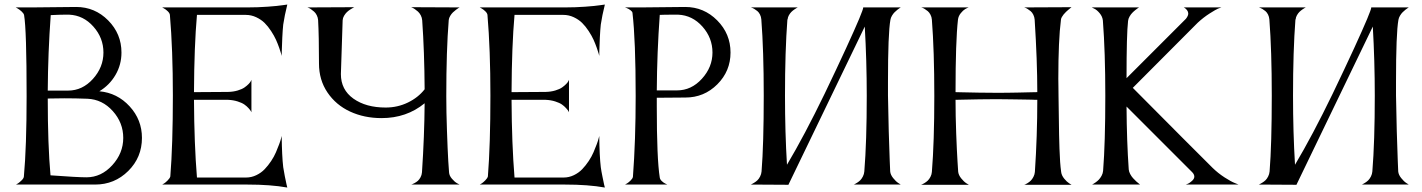

<svg xmlns="http://www.w3.org/2000/svg" viewBox="-20 -820 6311 852"><path d="M86.9 -752.9Q85.4 -760.3 76.2 -768.8Q66.9 -777.3 58.6 -782.2L49.8 -787.1H123L317.9 -789.1Q400.9 -789.1 460 -729.5Q519 -669.9 519 -586.9Q519 -532.7 492.4 -487.3Q465.8 -441.9 420.9 -415Q500.5 -407.7 555.2 -348.1Q609.9 -288.6 609.9 -208Q609.9 -121.6 549.1 -61.3Q488.3 -1 401.9 -1H50.8Q54.7 -2.9 60.1 -6.3Q65.4 -9.8 75.2 -19Q85 -28.3 85.9 -36.1Q98.1 -168.9 98.1 -393.1Q98.1 -688 86.9 -752.9ZM526.9 -208Q526.9 -275.4 480.5 -327.1Q434.1 -378.9 368.2 -381.8Q314.5 -383.8 267.1 -383.8Q253.9 -383.8 228.5 -383.3Q203.1 -382.8 191.9 -382.8Q191.9 -177.7 204.1 -42Q323.7 -33.2 363.8 -33.2Q429.2 -33.2 478 -86.7Q526.9 -140.1 526.9 -208ZM287.1 -754.9H266.1Q245.1 -754.9 205.1 -752.9Q192.9 -584 191.9 -418H282.2Q345.7 -418 392.3 -469.7Q439 -521.5 439 -586.9Q439 -651.9 394.5 -701.9Q350.1 -752 287.1 -754.9Z M735.8 -37.1Q747.1 -177.7 747.1 -396Q747.1 -599.6 733.9 -753.9Q732.9 -761.7 724.4 -770Q715.8 -778.3 707.5 -782.7L699.7 -787.1H1078.1Q1124 -787.1 1168.2 -790.3Q1212.4 -793.5 1233.9 -796.9L1254.9 -799.8Q1242.7 -751 1236.8 -710.9Q1234.4 -688.5 1232.7 -653.6Q1231 -618.7 1230.5 -595.2L1230 -571.8Q1229 -575.7 1227.3 -582.3Q1225.6 -588.9 1219 -607.7Q1212.4 -626.5 1204.6 -643.8Q1196.8 -661.1 1183.1 -682.1Q1169.4 -703.1 1154.1 -718.3Q1138.7 -733.4 1116.7 -743.7Q1094.7 -753.9 1070.8 -753.9H854Q841.8 -616.2 840.8 -411.1L991.7 -412.1Q1015.6 -412.6 1034.9 -418.5Q1054.2 -424.3 1065.2 -432.1Q1076.2 -439.9 1083.5 -447.5Q1090.8 -455.1 1093.3 -460.4L1095.7 -465.8V-321.8Q1094.7 -323.7 1092.8 -327.4Q1090.8 -331.1 1082.8 -340.1Q1074.7 -349.1 1064.2 -356.4Q1053.7 -363.8 1034.4 -369.9Q1015.1 -376 992.7 -377H840.8Q841.8 -181.2 854 -32.2H1071.8Q1095.7 -32.2 1117.4 -42.7Q1139.2 -53.2 1154.5 -69.3Q1169.9 -85.4 1183.1 -105.2Q1196.3 -125 1204.6 -144.5Q1212.9 -164.1 1219 -180.4Q1225.1 -196.8 1227.5 -207L1230 -216.8Q1231 -127.9 1236.8 -78.1Q1239.3 -60.5 1243.9 -37.8Q1248.5 -15.1 1251.5 -1.5L1254.9 12.2Q1181.2 -1 1078.1 -1H699.7Q703.1 -2.9 708.7 -6.3Q714.4 -9.8 724.1 -19.5Q733.9 -29.3 735.8 -37.1Z M1804.2 -1Q1806.2 -1.5 1809.1 -2.4Q1812 -3.4 1820.1 -7.8Q1828.1 -12.2 1834.5 -17.8Q1840.8 -23.4 1846.2 -33.4Q1851.6 -43.5 1852.5 -55.2Q1863.3 -217.3 1864.3 -361.8Q1784.2 -295.9 1673.3 -295.9Q1596.2 -295.9 1533.4 -325Q1470.7 -354 1433.1 -409.7Q1395.5 -465.3 1395.5 -538.1V-540Q1395.5 -658.7 1391.6 -731Q1390.6 -742.7 1385.5 -752.7Q1380.4 -762.7 1373.5 -768.6Q1366.7 -774.4 1360.1 -779.1Q1353.5 -783.7 1349.1 -785.2L1344.2 -787.1L1552.2 -788.1Q1550.3 -787.1 1546.9 -785.4Q1543.5 -783.7 1534.7 -778.1Q1525.9 -772.5 1519.3 -766.1Q1512.7 -759.8 1506.8 -750Q1501 -740.2 1500.5 -730L1492.7 -491.2Q1492.7 -421.9 1548.3 -382.3Q1604 -342.8 1691.4 -342.8Q1744.1 -342.8 1790 -365Q1835.9 -387.2 1864.3 -423.8Q1863.3 -591.3 1853.5 -730Q1852.5 -741.7 1847.2 -752Q1841.8 -762.2 1834.7 -768.6Q1827.6 -774.9 1820.8 -779.5Q1814 -784.2 1809.1 -786.1L1804.2 -788.1L2019.5 -787.1Q2017.6 -786.1 2014.6 -784.4Q2011.7 -782.7 2003.9 -776.9Q1996.1 -771 1989.7 -764.9Q1983.4 -758.8 1977.8 -749.5Q1972.2 -740.2 1971.2 -731V-730Q1960.4 -597.7 1960.4 -393.1Q1960.4 -324.2 1963.4 -239.7Q1966.3 -155.3 1969.2 -105.5L1972.7 -55.2Q1973.6 -40.5 1985.4 -26.9Q1997.1 -13.2 2008.3 -6.8L2019.5 -1Z M2145 -37.1Q2156.2 -177.7 2156.2 -396Q2156.2 -599.6 2143.1 -753.9Q2142.1 -761.7 2133.5 -770Q2125 -778.3 2116.7 -782.7L2108.9 -787.1H2487.3Q2533.2 -787.1 2577.4 -790.3Q2621.6 -793.5 2643.1 -796.9L2664.1 -799.8Q2651.9 -751 2646 -710.9Q2643.6 -688.5 2641.8 -653.6Q2640.1 -618.7 2639.6 -595.2L2639.2 -571.8Q2638.2 -575.7 2636.5 -582.3Q2634.8 -588.9 2628.2 -607.7Q2621.6 -626.5 2613.8 -643.8Q2606 -661.1 2592.3 -682.1Q2578.6 -703.1 2563.2 -718.3Q2547.9 -733.4 2525.9 -743.7Q2503.9 -753.9 2480 -753.9H2263.2Q2251 -616.2 2250 -411.1L2400.9 -412.1Q2424.8 -412.6 2444.1 -418.5Q2463.4 -424.3 2474.4 -432.1Q2485.4 -439.9 2492.7 -447.5Q2500 -455.1 2502.4 -460.4L2504.9 -465.8V-321.8Q2503.9 -323.7 2502 -327.4Q2500 -331.1 2491.9 -340.1Q2483.9 -349.1 2473.4 -356.4Q2462.9 -363.8 2443.6 -369.9Q2424.3 -376 2401.9 -377H2250Q2251 -181.2 2263.2 -32.2H2481Q2504.9 -32.2 2526.6 -42.7Q2548.3 -53.2 2563.7 -69.3Q2579.1 -85.4 2592.3 -105.2Q2605.5 -125 2613.8 -144.5Q2622.1 -164.1 2628.2 -180.4Q2634.3 -196.8 2636.7 -207L2639.2 -216.8Q2640.1 -127.9 2646 -78.1Q2648.4 -60.5 2653.1 -37.8Q2657.7 -15.1 2660.6 -1.5L2664.1 12.2Q2590.3 -1 2487.3 -1H2108.9Q2112.3 -2.9 2117.9 -6.3Q2123.5 -9.8 2133.3 -19.5Q2143.1 -29.3 2145 -37.1Z M3021.5 -387.2 2894.5 -386.2V-346.2Q2894.5 -115.2 2907.7 -32.2Q2908.7 -23.9 2917 -16.1Q2925.3 -8.3 2933.1 -4.9L2941.4 -1H2753.4Q2756.8 -2.9 2762.5 -6.1Q2768.1 -9.3 2777.6 -18.3Q2787.1 -27.3 2788.6 -35.2Q2800.8 -196.8 2800.8 -394Q2800.8 -640.6 2786.6 -763.2Q2785.6 -769 2777.3 -775.1Q2769 -781.2 2761.2 -784.2L2753.4 -787.1H2826.7L3020.5 -789.1Q3103.5 -789.1 3162.6 -729.5Q3221.7 -669.9 3221.7 -586.9Q3221.7 -504.4 3163.1 -445.8Q3104.5 -387.2 3021.5 -387.2ZM2989.7 -754.9H2966.8Q2926.8 -754.9 2907.7 -753.9Q2895.5 -585 2894.5 -418.9H2984.4Q3047.9 -418.9 3094.7 -470.5Q3141.6 -522 3141.6 -586.9Q3141.6 -651.9 3097.2 -701.9Q3052.7 -752 2989.7 -754.9Z M3359.4 -59.1Q3369.1 -179.2 3369.1 -396Q3369.1 -595.2 3358.4 -733.9Q3357.4 -745.6 3352.5 -755.4Q3347.7 -765.1 3340.8 -770.8Q3334 -776.4 3327.4 -780.3Q3320.8 -784.2 3316.4 -785.6L3312 -787.1H3520Q3518.1 -786.1 3515.4 -784.7Q3512.7 -783.2 3505.1 -778.1Q3497.6 -772.9 3491.7 -767.1Q3485.8 -761.2 3480.7 -752.2Q3475.6 -743.2 3475.1 -733.9H3474.1Q3463.4 -593.3 3463.4 -396Q3463.4 -232.9 3472.2 -88.9Q3549.8 -219.2 3639.2 -403.8Q3693.4 -516.6 3733.9 -604.7Q3774.4 -692.9 3792.5 -736.3Q3810.5 -779.8 3810.5 -786.1L3810.1 -787.1H3977.1Q3975.6 -786.1 3972.7 -784.4Q3969.7 -782.7 3962.6 -777.1Q3955.6 -771.5 3949.7 -765.6Q3943.8 -759.8 3938.2 -750.5Q3932.6 -741.2 3931.2 -731.9Q3920.4 -672.9 3920.4 -457V-396Q3921.4 -322.3 3923.8 -238Q3926.3 -153.8 3928.2 -106.4L3930.2 -59.1Q3931.6 -44.4 3943.4 -29.8Q3955.1 -15.1 3966.3 -7.8L3977.1 -1H3768.1Q3770 -1.5 3772.9 -2.9Q3775.9 -4.4 3783.7 -9.3Q3791.5 -14.2 3797.6 -20.3Q3803.7 -26.4 3809.1 -36.9Q3814.5 -47.4 3815.4 -59.1Q3826.2 -191.4 3826.2 -396Q3826.2 -549.3 3817.4 -702.1L3479 -1V0L3311 -1Q3313 -1.5 3315.9 -2.9Q3318.8 -4.4 3326.9 -9.3Q3335 -14.2 3341.3 -20.3Q3347.7 -26.4 3353 -36.9Q3358.4 -47.4 3359.4 -59.1Z M4115.2 -57.1Q4126 -189.5 4126 -394Q4126 -594.2 4115.2 -732.9Q4114.3 -744.6 4109.1 -754.6Q4104 -764.6 4097.2 -770.3Q4090.3 -775.9 4083.7 -780Q4077.1 -784.2 4072.8 -785.6L4067.9 -787.1H4278.3Q4271.5 -784.7 4262.7 -779.5Q4253.9 -774.4 4243.4 -761.5Q4232.9 -748.5 4231 -732.9Q4220.2 -638.2 4220.2 -411.1Q4220.7 -411.1 4250.5 -410.4Q4280.3 -409.7 4323.7 -408.9Q4367.2 -408.2 4400.9 -408.2Q4421.9 -408.2 4448 -408.4Q4474.1 -408.7 4496.8 -409.2Q4519.5 -409.7 4539.1 -410.2Q4558.6 -410.6 4570.6 -410.9Q4582.5 -411.1 4583 -411.1Q4583 -549.8 4571.3 -732.9Q4570.3 -744.6 4565.4 -754.6Q4560.5 -764.6 4553.7 -770.3Q4546.9 -775.9 4540.3 -780Q4533.7 -784.2 4529.3 -785.6L4524.9 -787.1L4734.9 -788.1L4730 -784.2Q4724.6 -779.8 4720.7 -776.6Q4716.8 -773.4 4710.4 -767.3Q4704.1 -761.2 4700 -756.1Q4695.8 -751 4692.1 -744.6Q4688.5 -738.3 4688 -732.9Q4676.3 -641.6 4676.3 -470.2Q4676.3 -458.5 4676.8 -432.9Q4677.2 -407.2 4677.2 -394Q4677.7 -359.4 4678.5 -304.2Q4679.2 -249 4679.7 -222.7Q4680.2 -196.3 4681.4 -161.1Q4682.6 -126 4684.3 -101.8Q4686 -77.6 4689 -56.2Q4690.9 -41.5 4702.4 -27.3Q4713.9 -13.2 4724.1 -6.8L4734.9 0H4524.9Q4526.9 -0.5 4529.8 -1.7Q4532.7 -2.9 4540.5 -7.8Q4548.3 -12.7 4554.4 -18.8Q4560.5 -24.9 4565.9 -35.2Q4571.3 -45.4 4572.3 -57.1Q4583 -216.8 4583 -377H4576.7Q4569.8 -377.4 4558.3 -377.7Q4546.9 -377.9 4532.5 -378.2Q4518.1 -378.4 4501 -378.7Q4483.9 -378.9 4466.8 -379.2Q4449.7 -379.4 4431.9 -379.6Q4414.1 -379.9 4399.9 -379.9Q4367.7 -379.9 4324.5 -379.2Q4281.2 -378.4 4251 -377.7Q4220.7 -377 4220.2 -377Q4220.2 -307.6 4223.1 -228Q4226.1 -148.4 4229 -103.5L4231.9 -58.1Q4233.4 -43.5 4245.1 -28.8Q4256.8 -14.2 4268.1 -6.8L4279.3 0H4066.9Q4068.8 -0.5 4071.8 -1.7Q4074.7 -2.9 4082.8 -7.8Q4090.8 -12.7 4097.2 -18.8Q4103.5 -24.9 4108.9 -35.2Q4114.3 -45.4 4115.2 -57.1Z M4985.8 -727.1Q4979 -668.9 4979 -473.1L5242.7 -736.8Q5252.9 -750 5252.9 -759.8Q5252.9 -767.6 5247.8 -774.4Q5242.7 -781.2 5237.8 -784.2L5232.9 -787.1H5399.9Q5394.5 -785.6 5385 -781.7Q5375.5 -777.8 5347.9 -760.3Q5320.3 -742.7 5294.9 -719.2L5006.8 -430.2Q5272 -163.1 5360.8 -75.2Q5385.3 -51.3 5414.1 -32.7Q5442.9 -14.2 5459.5 -7.8L5476.1 -1H5241.7Q5246.1 -2.4 5252.4 -5.1Q5258.8 -7.8 5269.3 -17.1Q5279.8 -26.4 5279.8 -36.1Q5279.8 -46.4 5270 -56.2L4979 -347.2Q4980 -191.4 4988.8 -67.9Q4989.7 -58.1 4995.1 -47.9Q5000.5 -37.6 5007.8 -29.5Q5015.1 -21.5 5022.2 -14.9Q5029.3 -8.3 5034.2 -4.9L5039.1 -1H4825.7Q4827.6 -2 4830.6 -3.4Q4833.5 -4.9 4841.6 -10.5Q4849.6 -16.1 4856 -22.7Q4862.3 -29.3 4868.2 -39.8Q4874 -50.3 4875 -62Q4884.8 -184.1 4884.8 -395Q4884.8 -588.4 4874 -729Q4872.1 -746.6 4859.9 -761.2Q4847.7 -775.9 4836.4 -781.2L4824.7 -787.1H5034.7Q5032.7 -786.1 5029.8 -784.2Q5026.9 -782.2 5018.8 -775.9Q5010.7 -769.5 5004.4 -762.9Q4998 -756.3 4992.4 -746.6Q4986.8 -736.8 4985.8 -727.1Z M5613.8 -59.1Q5623.5 -179.2 5623.5 -396Q5623.5 -595.2 5612.8 -733.9Q5611.8 -745.6 5606.9 -755.4Q5602.1 -765.1 5595.2 -770.8Q5588.4 -776.4 5581.8 -780.3Q5575.2 -784.2 5570.8 -785.6L5566.4 -787.1H5774.4Q5772.5 -786.1 5769.8 -784.7Q5767.1 -783.2 5759.5 -778.1Q5752 -772.9 5746.1 -767.1Q5740.2 -761.2 5735.1 -752.2Q5730 -743.2 5729.5 -733.9H5728.5Q5717.8 -593.3 5717.8 -396Q5717.8 -232.9 5726.6 -88.9Q5804.2 -219.2 5893.6 -403.8Q5947.8 -516.6 5988.3 -604.7Q6028.8 -692.9 6046.9 -736.3Q6064.9 -779.8 6064.9 -786.1L6064.5 -787.1H6231.4Q6230 -786.1 6227.1 -784.4Q6224.1 -782.7 6217 -777.1Q6210 -771.5 6204.1 -765.6Q6198.2 -759.8 6192.6 -750.5Q6187 -741.2 6185.5 -731.9Q6174.8 -672.9 6174.8 -457V-396Q6175.8 -322.3 6178.2 -238Q6180.7 -153.8 6182.6 -106.4L6184.6 -59.1Q6186 -44.4 6197.8 -29.8Q6209.5 -15.1 6220.7 -7.8L6231.4 -1H6022.5Q6024.4 -1.5 6027.3 -2.9Q6030.3 -4.4 6038.1 -9.3Q6045.9 -14.2 6052 -20.3Q6058.1 -26.4 6063.5 -36.9Q6068.8 -47.4 6069.8 -59.1Q6080.6 -191.4 6080.6 -396Q6080.6 -549.3 6071.8 -702.1L5733.4 -1V0L5565.4 -1Q5567.4 -1.5 5570.3 -2.9Q5573.2 -4.4 5581.3 -9.3Q5589.4 -14.2 5595.7 -20.3Q5602.1 -26.4 5607.4 -36.9Q5612.8 -47.4 5613.8 -59.1Z"/></svg>

Font: Anticva
Style: Regular
Weight: 400
Version: Version 1.000